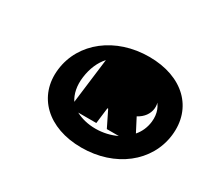

<svg xmlns="http://www.w3.org/2000/svg" viewBox="-90 -854 738 680"><g transform="rotate(30 279.5 -514.5)"><path d="M321 -558H326H346H325ZM557 -514C571 -631 487 -714 349 -714C212 -714 105 -631 91 -514C77 -398 163 -315 300 -315C438 -315 543 -398 557 -514ZM181 -534C186 -572 200 -604 221 -627L198 -443C183 -466 176 -497 181 -534ZM303 -417 311 -482H314L346 -417H395C370 -405 341 -398 310 -398C279 -398 252 -405 229 -417ZM339 -632C427 -632 479 -588 471 -519C468 -494 458 -472 443 -455L415 -509C440 -522 453 -542 456 -563C463 -617 405 -636 346 -636H262C284 -633 311 -632 339 -632Z"/></g></svg>

Font: Falling Sky
Style: ExBdObl
Weight: 400
Designer: Paul D. Hunt
Foundry: Adobe Systems Incorporated
Version: Version 1.02